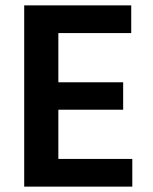

<svg xmlns="http://www.w3.org/2000/svg" viewBox="-20 -694 568 714"><path d="M472 0H70V-674H468V-571H197V-388H438V-286H197V-103H472Z"/></svg>

Font: Hind Vadodara SemiBold
Style: Regular
Weight: 600
Designer: Hitesh Malaviya
Foundry: Indian Type Foundry
Version: Version 1.001;PS 1.0;hotconv 1.0.86;makeotf.lib2.5.63406; tt